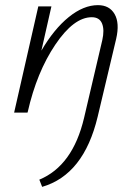

<svg xmlns="http://www.w3.org/2000/svg" viewBox="-20 -438 536 747"><path d="M361 -418Q406 -418 426 -383Q446 -348 432 -287L360 16Q306 242 144 289L133 261Q263 207 307 21L378 -282Q387 -322 377 -346.5Q367 -371 337 -371Q267 -371 195 -264Q123 -157 88 -3L87 0H35L129 -413H180L141 -241Q190 -325 247.5 -371.5Q305 -418 361 -418Z"/></svg>

Font: EauTestInfant Semilight
Style: Italic
Weight: 300
Italic angle: -12°
Designer: Christian Thalmann (Catharsis Fonts)
Version: Version 0.001;PS 000.001;hotconv 1.0.88;makeotf.lib2.5.64775